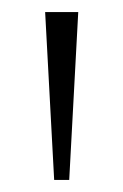

<svg xmlns="http://www.w3.org/2000/svg" viewBox="-20 -860 205 319"><path d="M110 -840 95 -561H70L55 -840Z"/></svg>

Font: TypoPRO Sinkin Sans
Style: 200 X Light
Weight: 200
Designer: Keith Bates
Foundry: K-Type
Version: Sinkin Sans (version 1.0)  by Keith Bates   •   © 2014   www